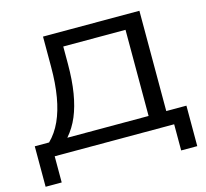

<svg xmlns="http://www.w3.org/2000/svg" viewBox="-120 -842 1226 1141"><g transform="rotate(-15 493.0 -272.0)"><path d="M23 161V-88H111Q155 -131 183 -192.5Q211 -254 225 -335.5Q239 -417 239 -520V-705H832V-88H956V161H857V0H122V161ZM223 -87H723V-617H340V-511Q340 -410 327 -331.5Q314 -253 289 -193.5Q264 -134 223 -87Z"/></g></svg>

Font: Nunito Sans 10pt Expanded Medium
Style: Regular
Weight: 500
Width: 7
Designer: Vernon Adams
Foundry: Vernon Adams
Version: Version 3.101;gftools[0.9.27]